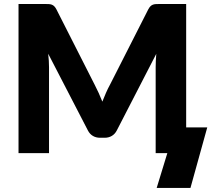

<svg xmlns="http://www.w3.org/2000/svg" viewBox="-20 -748 1042 938"><path d="M992.5 -125.5 910.5 170H745.5L797.5 0H740.5V-419Q740.5 -449.5 743.5 -485L550.5 -110.5Q541.5 -93 526.2 -84Q511 -75 491.5 -75H468.5Q449 -75 433.8 -84Q418.5 -93 409.5 -110.5L215.5 -485.5Q217.5 -468 218.5 -450.8Q219.5 -433.5 219.5 -419V0H70.5V-728.5H199.5Q210.5 -728.5 218.8 -728Q227 -727.5 233.5 -725Q240 -722.5 245.2 -717.2Q250.5 -712 255.5 -702.5L443 -333Q453 -314 462.2 -293.5Q471.5 -273 480 -251.5Q488.5 -273.5 497.8 -294.5Q507 -315.5 517.5 -334.5L704.5 -702.5Q709.5 -712 714.8 -717.2Q720 -722.5 726.5 -725Q733 -727.5 741.2 -728Q749.5 -728.5 760.5 -728.5H889.5V-125.5Z"/></svg>

Font: Lato Black
Style: Regular
Weight: 900
Designer: Lukasz Dziedzic
Foundry: tyPoland Lukasz Dziedzic
Version: Version 2.007; 2014-02-27